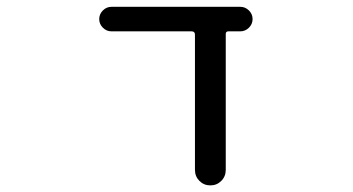

<svg xmlns="http://www.w3.org/2000/svg" viewBox="-20 -567 1040 566"><path d="M645.5 -66.4Q645.5 -46.9 632.3 -33.7Q619.1 -20.5 600.1 -20.5Q581.1 -20.5 567.9 -33.7Q554.7 -46.9 554.7 -66.4V-464.8Q554.7 -474.6 544.9 -474.6H308.6Q293.9 -474.6 283.2 -485.4Q272.5 -496.1 272.5 -510.7Q272.5 -525.4 283.2 -536.1Q293.9 -546.9 308.6 -546.9H688.5Q703.1 -546.9 713.9 -536.1Q724.6 -525.4 724.6 -510.7Q724.6 -496.1 713.9 -485.4Q703.1 -474.6 688.5 -474.6H653.3Q645.5 -474.6 645.5 -466.8Z"/></svg>

Font: Rounded-X Mgen+ 2m regular
Style: Regular
Weight: 400
Designer: [Source Han Sans]
Ryoko NISHIZUKA  (kana & ideographs); Paul D. Hunt (Latin, Greek & Cyrillic); Wenlong ZHANG  (bopomofo
Version: Version 1.059.20150602